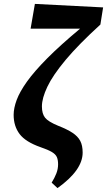

<svg xmlns="http://www.w3.org/2000/svg" viewBox="-20 -756 549 985"><path d="M245 181Q260 157 269 134Q278 111 278 87Q278 64 271.5 49.5Q265 35 245.5 23.5Q226 12 188 -1Q111 -28 80.5 -68.5Q50 -109 50 -167Q50 -201 65.5 -243Q81 -285 118.5 -337.5Q156 -390 222.5 -457Q289 -524 391 -609H137L159 -736L509 -718L495 -630Q383 -528 317 -449Q251 -370 223 -311Q195 -252 195 -210Q195 -173 211 -152.5Q227 -132 278 -111Q324 -93 351.5 -75Q379 -57 391.5 -33.5Q404 -10 404 27Q404 117 275 209Z"/></svg>

Font: Source Serif Pro
Style: Bold Italic
Weight: 700
Italic angle: -12°
Designer: Frank Grießhammer
Foundry: Adobe Systems Incorporated
Version: Version 3.001;hotconv 1.0.111;makeotfexe 2.5.65597